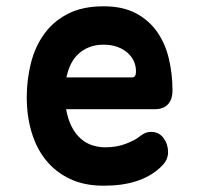

<svg xmlns="http://www.w3.org/2000/svg" viewBox="-20 -580 640 610"><path d="M460 -161Q485 -161 499.5 -141.5Q514 -122 514 -97Q514 -83 508 -71Q502 -59 485 -44Q470 -31 452 -21Q434 -11 412 -4Q390 3 364.5 6.5Q339 10 309 10Q248 10 202.5 -11.5Q157 -33 126.5 -70.5Q96 -108 80.5 -159.5Q65 -211 65 -271Q65 -326 78 -378.5Q91 -431 120 -471.5Q149 -512 195.5 -536Q242 -560 309 -560Q370 -560 411.5 -538Q453 -516 479 -479Q505 -442 516.5 -393.5Q528 -345 528 -293Q528 -264 513.5 -248.5Q499 -233 471 -233H190Q196 -200 208 -177Q220 -154 236.5 -139.5Q253 -125 273 -118.5Q293 -112 315 -112Q351 -112 380.5 -123.5Q410 -135 423 -146Q433 -154 441.5 -157.5Q450 -161 460 -161ZM191 -334H399Q405 -334 408.5 -338Q412 -342 412 -354Q412 -370 405.5 -385Q399 -400 385.5 -412Q372 -424 353 -431Q334 -438 309 -438Q284 -438 264.5 -430.5Q245 -423 230 -409.5Q215 -396 205.5 -377Q196 -358 191 -334Z"/></svg>

Font: Maple Mono NL
Style: Bold
Weight: 700
Monospace: yes
Designer: subframe7536
Version: Version 7.000